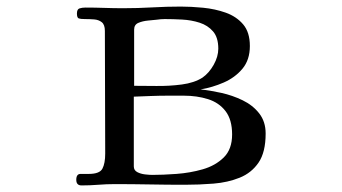

<svg xmlns="http://www.w3.org/2000/svg" viewBox="-20 -562 1040 584"><path d="M686 -153Q686 -198 666 -224Q646 -250 612.5 -260.5Q579 -271 539 -271H491Q465 -271 439 -270Q413 -269 387 -268V-56Q387 -44 397.5 -38.5Q408 -33 421.5 -31.5Q435 -30 443 -30Q475 -30 516.5 -33Q558 -36 596.5 -47Q635 -58 660.5 -83Q686 -108 686 -153ZM644 -414Q644 -448 628 -466.5Q612 -485 587 -493Q562 -501 534 -502.5Q506 -504 481 -504Q475 -504 469 -503.5Q463 -503 456 -502Q447 -501 430.5 -499.5Q414 -498 401 -492.5Q388 -487 388 -472V-301Q416 -301 455.5 -300.5Q495 -300 533 -305Q571 -310 596 -326Q616 -340 630 -365Q644 -390 644 -414ZM788 -156Q788 -99 766.5 -67.5Q745 -36 709 -21.5Q673 -7 629.5 -3.5Q586 0 542 0Q489 0 435.5 -1Q382 -2 329 -2Q304 -2 279 0Q254 2 228 2Q212 2 212 -15Q212 -33 225 -33Q238 -33 250 -33Q283 -33 291.5 -49Q300 -65 300 -95Q300 -188 299.5 -281Q299 -374 299 -468Q299 -487 289.5 -494.5Q280 -502 266 -503Q252 -504 238 -504Q225 -504 219.5 -506Q214 -508 214 -521Q214 -534 222 -536.5Q230 -539 240 -539Q269 -539 297.5 -538Q326 -537 355 -537Q399 -537 443 -539.5Q487 -542 530 -542Q561 -542 597.5 -538.5Q634 -535 666.5 -523.5Q699 -512 719.5 -488Q740 -464 740 -422Q740 -380 717.5 -353Q695 -326 660.5 -311Q626 -296 590 -290Q619 -287 653 -279.5Q687 -272 718 -257Q749 -242 768.5 -217Q788 -192 788 -156Z"/></svg>

Font: Kaisei Decol
Style: Regular
Weight: 400
Designer: Font-Kai, 金井和夫
Foundry: KAZUO KANAI
Version: Version 5.003